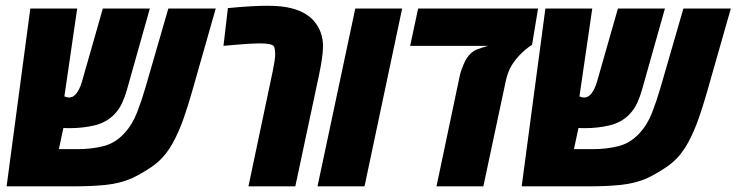

<svg xmlns="http://www.w3.org/2000/svg" viewBox="-20 -660 2608 680"><path d="M3.4 0 87.4 -629.9H253.4L208 -318.4Q218.8 -314.5 224.6 -314.5Q228 -314.5 234.9 -316.7Q241.7 -318.8 249.5 -327.6Q254.9 -334.5 260.3 -344.7Q265.6 -355 270.5 -371.6L344.2 -629.9H510.7L429.2 -340.8Q423.3 -319.8 413.3 -297.1Q403.3 -274.4 385.7 -255.9Q357.4 -226.1 315.2 -216.1Q272.9 -206.1 228 -206.1Q220.7 -206.1 215.1 -206.3Q209.5 -206.5 204.6 -207L188.5 -131.8H256.3Q303.7 -131.8 345.7 -142.3Q387.7 -152.8 419.4 -187Q448.2 -217.3 465.3 -261.5Q482.4 -305.7 494.6 -348.1L576.2 -629.9H744.1L660.2 -335.4Q647.5 -290.5 631.1 -242.9Q614.7 -195.3 592 -153.6Q569.3 -111.8 536.6 -84Q520 -69.8 493.9 -54Q467.8 -38.1 446.3 -28.3Q404.8 -10.3 354.2 -5.1Q303.7 0 240.7 0Z M859.9 0 946.3 -409.7Q949.7 -427.2 952.1 -442.1Q954.6 -457 954.6 -469.2Q954.6 -476.1 953.1 -486.1Q951.7 -496.1 946.3 -499.5Q940.4 -502.9 929.7 -504.4Q919.9 -505.9 909.4 -506.1Q898.9 -506.3 895.5 -506.3Q883.3 -506.3 859.9 -504.9Q836.4 -503.4 811.8 -501.2Q787.1 -499 771.5 -497.6L787.1 -631.3Q832 -635.7 867.9 -637.7Q903.8 -639.6 926.3 -639.6Q978 -639.6 1012 -630.9Q1045.9 -622.1 1067.4 -606.9Q1074.7 -602.1 1081.1 -596.4Q1087.4 -590.8 1092.3 -585Q1124 -547.9 1124 -496.1Q1124 -476.6 1119.9 -449.5Q1115.7 -422.4 1109.9 -394.5L1025.9 0Z M1104.5 0 1238.3 -629.9H1404.3L1271 0Z M1525.9 0 1607.9 -389.6Q1611.8 -408.7 1622.1 -432.6Q1632.3 -456.5 1646.5 -470.2Q1656.7 -480 1670.7 -485.4Q1684.6 -490.7 1702.1 -495.6L1709 -497.6H1432.6L1460.9 -629.9H1885.7L1864.3 -501Q1859.4 -498.5 1850.1 -491.5Q1840.8 -484.4 1828.1 -472.7Q1806.6 -451.7 1792.5 -429Q1778.3 -406.2 1770.5 -369.6L1691.9 0Z M1827.6 0 1911.6 -629.9H2077.6L2032.2 -318.4Q2043 -314.5 2048.8 -314.5Q2052.2 -314.5 2059.1 -316.7Q2065.9 -318.8 2073.7 -327.6Q2079.1 -334.5 2084.5 -344.7Q2089.8 -355 2094.7 -371.6L2168.5 -629.9H2335L2253.4 -340.8Q2247.6 -319.8 2237.5 -297.1Q2227.5 -274.4 2210 -255.9Q2181.6 -226.1 2139.4 -216.1Q2097.2 -206.1 2052.2 -206.1Q2044.9 -206.1 2039.3 -206.3Q2033.7 -206.5 2028.8 -207L2012.7 -131.8H2080.6Q2127.9 -131.8 2169.9 -142.3Q2211.9 -152.8 2243.7 -187Q2272.5 -217.3 2289.6 -261.5Q2306.6 -305.7 2318.8 -348.1L2400.4 -629.9H2568.4L2484.4 -335.4Q2471.7 -290.5 2455.3 -242.9Q2439 -195.3 2416.3 -153.6Q2393.6 -111.8 2360.8 -84Q2344.2 -69.8 2318.1 -54Q2292 -38.1 2270.5 -28.3Q2229 -10.3 2178.5 -5.1Q2127.9 0 2064.9 0Z"/></svg>

Font: Open Sans Condensed ExtraBold
Style: Italic
Weight: 800
Width: 3
Italic angle: -12°
Designer: Monotype Design Team
Foundry: Monotype Imaging Inc.
Version: Version 3.003; ttfautohint (v1.8.4)